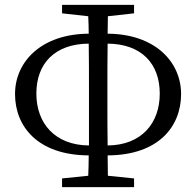

<svg xmlns="http://www.w3.org/2000/svg" viewBox="-20 -762 810 792"><path d="M347 -162C207 -163 130 -253 130 -376C130 -500 206 -581 346 -582C347 -519 347 -455 347 -392ZM423 -395C423 -457 423 -520 424 -582C563 -581 639 -500 639 -376C639 -253 563 -163 424 -162C423 -222 423 -282 423 -337ZM425 -695 533 -707V-742H236V-707L344 -695C345 -671 346 -647 346 -623C151 -622 42 -508 42 -374C42 -241 135 -122 346 -121C346 -93 345 -65 344 -37L236 -26V10H533V-26L425 -37L424 -121C635 -122 727 -241 727 -374C727 -508 618 -622 424 -623Z"/></svg>

Font: Shippori Mincho
Style: Regular
Weight: 400
Designer: Bonji Tadano  Ryoko NISHIZUKA  (kana & ideographs); Frank Grießhammer (Latin, Greek & Cyrillic); Wenlong ZHANG  (bopomof
Foundry: Adobe Systems Incorporated
Version: Version 1.003;PS 1.001;hotconv 16.6.54;makeotf.lib2.5.65590